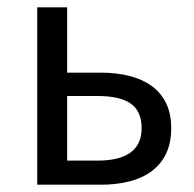

<svg xmlns="http://www.w3.org/2000/svg" viewBox="-20 -506 531 526"><path d="M82 0V-486H164V-307H256Q299 -307 334.5 -298Q370 -289 395.5 -270.5Q421 -252 435 -223.5Q449 -195 449 -155Q449 -114 435 -85Q421 -56 395.5 -37Q370 -18 334.5 -9Q299 0 256 0ZM164 -66H247Q368 -66 368 -155Q368 -201 338.5 -222Q309 -243 247 -243H164Z"/></svg>

Font: SourceSansPro
Style: Book
Weight: 400
Designer: Paul D. Hunt
Foundry: Adobe Systems Incorporated
Version: Version 2.021;PS 2.000;hotconv 1.0.86;makeotf.lib2.5.63406